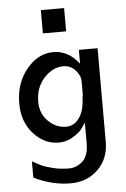

<svg xmlns="http://www.w3.org/2000/svg" viewBox="-59 -738 635 964"><g transform="rotate(-5 258.5 -255.5)"><path d="M35.2 -237.8Q35.2 -338.9 92.5 -409.4Q149.9 -480 228 -480Q303.2 -480 356.9 -410.2V-480H451.2V-8.8Q451.2 77.1 396 130.6Q340.8 184.1 257.8 184.1Q166 184.1 73.2 139.2V57.1Q102.1 73.2 119.6 81.5Q137.2 89.8 175.5 99.4Q213.9 108.9 255.9 108.9Q293.9 108.9 324.5 81.5Q355 54.2 355 -9.8V-80.1L354 -113.8Q345.2 -96.7 331.5 -79.8Q317.9 -63 285.9 -43.9Q253.9 -24.9 215.8 -24.9Q144 -24.9 89.6 -85Q35.2 -145 35.2 -237.8ZM130.9 -237.8Q130.9 -178.7 169.9 -139.9Q209 -101.1 259.8 -101.1Q293.9 -101.1 316.4 -125.5Q338.9 -149.9 346.4 -181.4Q354 -212.9 355 -250H356.9V-321.8Q356.9 -350.6 332.5 -377.7Q308.1 -404.8 272 -404.8Q217.8 -404.8 174.3 -357.2Q130.9 -309.6 130.9 -237.8ZM184.1 -578.1V-695.3H301.3V-578.1Z"/></g></svg>

Font: CMU Bright
Style: SemiBold
Weight: 600
Version: Version 0.7.0